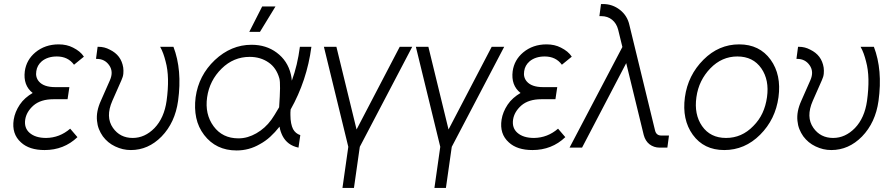

<svg xmlns="http://www.w3.org/2000/svg" viewBox="-20 -732 4385 952"><path d="M324 -300H254Q197 -300 173 -328Q155 -349 160 -379Q164 -408 187 -428Q216 -452 262 -452Q317 -452 347 -411L396 -451Q387 -465 373.5 -476Q360 -487 342 -496Q311 -512 271 -512Q203 -512 155 -472Q111 -435 103 -379Q94 -309 142 -271Q123 -260 106.5 -245.5Q90 -231 78 -213Q54 -177 48 -139Q37 -68 84 -26Q125 12 201 12Q297 12 364 -52L328 -94Q276 -49 209 -48Q155 -48 126 -74Q99 -98 105 -139Q111 -178 146 -209Q182 -240 245 -240H315Z M464 -500 456 -440H460Q499 -440 521 -409Q544 -377 525 -334L480 -232Q456 -179 461 -133Q463 -111 470.5 -92Q478 -73 490 -56Q502 -40 517 -27.5Q532 -15 551 -6Q570 3 589 7.5Q608 12 629 12Q715 12 781 -55Q848 -124 863 -232Q884 -385 840 -500H774Q783 -484 789.5 -466Q796 -448 801 -428Q812 -388 813 -339Q814 -290 806 -232Q794 -147 746 -97Q698 -48 638 -48Q575 -48 540 -98Q502 -152 537 -232L582 -334Q590 -351 591.5 -366.5Q593 -382 591 -397Q586 -428 569.5 -450Q553 -472 524 -486Q511 -493 497 -496.5Q483 -500 468 -500Z M1227 -510Q1126 -510 1045 -434Q965 -358 950 -250Q943 -195 953 -148Q963 -101 992 -63Q1051 14 1153 14Q1215 14 1268 -17Q1296 -32 1320 -54Q1344 -76 1366 -104Q1368 -91 1372 -79.5Q1376 -68 1381 -58Q1393 -35 1412.5 -20.5Q1432 -6 1460 0L1469 -62Q1457 -66 1448 -73.5Q1439 -81 1433 -92Q1427 -104 1423.5 -121.5Q1420 -139 1420 -162Q1420 -167 1420 -174Q1420 -181 1421 -189Q1461 -260 1487 -338Q1513 -416 1524 -500H1467Q1461 -454 1451 -412Q1441 -370 1427 -332Q1426 -341 1425 -349Q1424 -357 1422 -364Q1406 -431 1352 -471Q1300 -510 1227 -510ZM1218 -450Q1272 -450 1312 -422Q1350 -396 1365 -344Q1369 -330 1368.5 -294Q1368 -258 1364 -200Q1351 -178 1341.5 -162.5Q1332 -147 1326 -139Q1295 -96 1251 -71Q1230 -59 1208 -52.5Q1186 -46 1162 -46Q1083 -46 1039 -106Q995 -166 1007 -250Q1019 -333 1079 -392Q1138 -450 1218 -450ZM1216 -574H1269L1346 -700H1280Z M1586 -500 1707 -4 1678 200H1735L1764 -4L2024 -500H1962L1748 -90L1648 -500Z M2042 -500 2163 -4 2134 200H2191L2220 -4L2480 -500H2418L2204 -90L2104 -500Z M2743 -300H2673Q2616 -300 2592 -328Q2574 -349 2579 -379Q2583 -408 2606 -428Q2635 -452 2681 -452Q2736 -452 2766 -411L2815 -451Q2806 -465 2792.5 -476Q2779 -487 2761 -496Q2730 -512 2690 -512Q2622 -512 2574 -472Q2530 -435 2522 -379Q2513 -309 2561 -271Q2542 -260 2525.5 -245.5Q2509 -231 2497 -213Q2473 -177 2467 -139Q2456 -68 2503 -26Q2544 12 2620 12Q2716 12 2783 -52L2747 -94Q2695 -49 2628 -48Q2574 -48 2545 -74Q2518 -98 2524 -139Q2530 -178 2565 -209Q2601 -240 2664 -240H2734Z M2960 -712 2952 -652H2961Q2993 -652 3015 -634Q3037 -616 3045 -585L3066 -499L2804 0H2866L3085 -419L3172 -62Q3180 -33 3200 -17Q3222 0 3251 0H3289L3297 -60H3259Q3234 -60 3228 -85L3101 -607Q3091 -654 3054 -683Q3017 -712 2970 -712Z M3645 -512Q3544 -512 3468 -436Q3391 -359 3376 -250Q3361 -139 3415 -64Q3470 12 3571 12Q3673 12 3749 -64Q3825 -140 3840 -250Q3855 -361 3801 -436Q3746 -512 3645 -512ZM3636 -452Q3714 -452 3755 -393Q3795 -335 3783 -250Q3777 -207 3760.5 -171.5Q3744 -136 3715 -107Q3658 -48 3580 -48Q3502 -48 3461 -107Q3421 -165 3433 -250Q3439 -293 3456.5 -328.5Q3474 -364 3502 -393Q3559 -452 3636 -452Z M3937 -500 3929 -440H3933Q3972 -440 3994 -409Q4017 -377 3998 -334L3953 -232Q3929 -179 3934 -133Q3936 -111 3943.5 -92Q3951 -73 3963 -56Q3975 -40 3990 -27.5Q4005 -15 4024 -6Q4043 3 4062 7.5Q4081 12 4102 12Q4188 12 4254 -55Q4321 -124 4336 -232Q4357 -385 4313 -500H4247Q4256 -484 4262.5 -466Q4269 -448 4274 -428Q4285 -388 4286 -339Q4287 -290 4279 -232Q4267 -147 4219 -97Q4171 -48 4111 -48Q4048 -48 4013 -98Q3975 -152 4010 -232L4055 -334Q4063 -351 4064.5 -366.5Q4066 -382 4064 -397Q4059 -428 4042.5 -450Q4026 -472 3997 -486Q3984 -493 3970 -496.5Q3956 -500 3941 -500Z"/></svg>

Font: Unageo
Style: Light-Italic
Weight: 300
Designer: Richard Sepsi
Foundry: Richard Sepsi
Version: Version 2.000